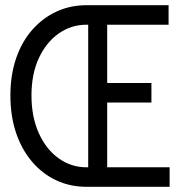

<svg xmlns="http://www.w3.org/2000/svg" viewBox="-20 -718 690 738"><path d="M392 -324V-75H632V0H312Q250 0 197 -24.5Q144 -49 104 -95.5Q64 -142 42 -206.5Q20 -271 20 -351Q20 -430 42 -494Q64 -558 104 -603.5Q144 -649 197 -673.5Q250 -698 312 -698H628V-623H392V-399H562V-324ZM312 -75H319V-623H312Q254 -623 206 -589.5Q158 -556 129.5 -495Q101 -434 101 -351Q101 -268 129.5 -205.5Q158 -143 206 -109Q254 -75 312 -75Z"/></svg>

Font: Azeret Mono Light
Style: Regular
Weight: 300
Designer: Martin Vácha
Foundry: Displaay
Version: Version 1.002